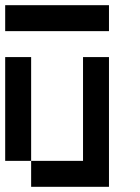

<svg xmlns="http://www.w3.org/2000/svg" viewBox="-20 -820 540 740"><path d="M0 -200V-600H100V-200ZM0 -700V-800H400V-700ZM100 -200H300V-600H400V-100H100Z"/></svg>

Font: GalmuriMono9 Regular
Style: Regular
Weight: 400
Designer: Lee Minseo (quiple)
Version: Version 2.399;hotconv 1.1.1;makeotfexe 2.6.0 DEVELOPMENT